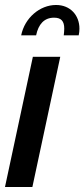

<svg xmlns="http://www.w3.org/2000/svg" viewBox="-20 -751 339 771"><path d="M205 -731C140 -731 79 -679 65 -609H125C134 -653 157 -680 197 -680C226 -680 238 -666 238 -636C238 -627 237 -619 236 -609H296C298 -618 299 -627 299 -636C299 -689 263 -731 205 -731ZM112 -523 0 0H110L222 -523Z"/></svg>

Font: FIGSv2-sans-serif SmBold Italic
Style: Regular
Weight: 600
Italic angle: -12°
Designer: Matt McInerney, Pablo Impallari, Rodrigo Fuenzalida
Foundry: Matt McInerney, Pablo Impallari, Rodrigo Fuenzalida
Version: Version 4.020;hotconv 1.0.109;makeotfexe 2.5.65596